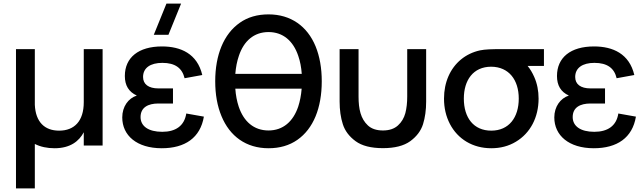

<svg xmlns="http://www.w3.org/2000/svg" viewBox="-20 -815 3608 1075"><path d="M449 -540V-243C449 -136.5 396 -83.5 311 -83.5C229.5 -83.5 179.5 -132 175 -228V-540H69.5V240H175V-9C206.5 7 244 15 285.5 15C374 15 423 -25 449 -74.5V0H554.5V-540Z M994 -795H912L841 -620H923ZM885.5 15C1016 15 1101.5 -43.5 1121.5 -162L1023 -179.5C1012 -109.5 962.5 -77 888.5 -77C811 -77 767 -108.5 767 -159.5C767 -213.5 809 -235.5 867 -235.5H948.5V-320H867C811.5 -320 781 -343.5 781 -384C781 -435 822 -463 889 -463C961 -463 1000 -433.5 1013.5 -377L1112.5 -395C1084.5 -514.5 992 -555 887 -555C755.5 -555 679 -493 679 -389.5C679 -336.5 701 -300.5 746 -280C698 -264.5 664.5 -218 664.5 -157.5C664.5 -56.5 746 15 885.5 15Z M1483.5 15C1546 15 1600 -0.5 1645 -32C1734.5 -94.5 1781.5 -210.5 1781.5 -360C1781.5 -433.5 1770 -499 1747 -555.5C1700.5 -668.5 1608 -734.5 1483.5 -734.5C1421 -734.5 1367 -719 1322.5 -687.5C1232.5 -624.5 1185 -507.5 1185 -360C1185 -286.5 1196.5 -221.5 1220 -165C1266.5 -52 1358 15 1483.5 15ZM1297.5 -401.5C1300.5 -438.5 1307 -472 1317.5 -502.5C1345 -585 1401.5 -635.5 1483.5 -635.5C1565 -635.5 1622 -585.5 1650 -502C1660.5 -471.5 1667 -438 1669.5 -401.5ZM1483.5 -84.5C1401.5 -84.5 1344.5 -134.5 1316.5 -218C1306.5 -248.5 1300 -282 1297.5 -318.5H1669C1666 -281.5 1659.5 -248 1649.5 -217.5C1621.5 -135 1565 -84.5 1483.5 -84.5Z M1881.5 -246.5C1881.5 -199 1887.5 -156.5 1899.5 -119.5C1911.5 -82 1935.5 -50.5 1971 -24.5C2006.5 1.5 2057.5 14.5 2124 14.5C2190 14.5 2241 1.5 2277 -24.5C2312.5 -50.5 2336.5 -82 2348.5 -119.5C2360 -156.5 2366 -199 2366 -246.5V-540H2260V-274.5C2260 -239.5 2256.5 -208.5 2249.5 -181.5C2242 -154 2228.5 -131 2208 -112.5C2187.5 -94 2159.5 -84.5 2124 -84.5C2088 -84.5 2060 -94 2040 -112.5C1999.5 -150 1987.5 -204.5 1987.5 -274.5V-540H1881.5Z M2730.5 15C2782 15 2828 3 2868.5 -21.5C2949 -69.5 2995.5 -157.5 2995.5 -263C2995.5 -307 2987.5 -347.5 2971 -384.5C2960.5 -408 2948.5 -428.5 2934 -446H3025.5V-540H2797C2731.5 -540 2697 -539 2667.5 -533C2627 -524 2591.5 -507 2561 -482C2500.5 -432 2466 -354.5 2466 -263C2466 -210.5 2477 -163.5 2499 -121C2543 -36.5 2626.5 15 2730.5 15ZM2730.5 -83.5C2632 -83.5 2577 -155.5 2577 -263C2577 -365 2628.5 -441.5 2730.5 -441.5C2829.5 -440.5 2884.5 -367.5 2884.5 -263C2884.5 -158 2830 -83.5 2730.5 -83.5Z M3304.5 15C3435 15 3521 -43.5 3540.5 -162L3442 -179.5C3431.5 -109.5 3381.5 -77 3307.5 -77C3230.5 -77 3186.5 -108.5 3186.5 -159.5C3186.5 -213.5 3228 -235.5 3286.5 -235.5H3367.5V-320H3286.5C3230.5 -320 3200.5 -343.5 3200.5 -384C3200.5 -435 3241.5 -463 3308 -463C3380 -463 3419.5 -433.5 3432.5 -377L3531.5 -395C3503.5 -514.5 3411 -555 3306 -555C3174.5 -555 3098.5 -493 3098.5 -389.5C3098.5 -336.5 3120 -300.5 3165 -280C3117.5 -264.5 3083.5 -218 3083.5 -157.5C3083.5 -56.5 3165.5 15 3304.5 15Z"/></svg>

Font: Vela Sans SemBd
Style: Regular
Weight: 600
Designer: Principal design: Mikhail Sharanda - project Manrope.
Design modification: Ravid Balaliev
Foundry: Mikhail Sharanda
Version: Version 1.001